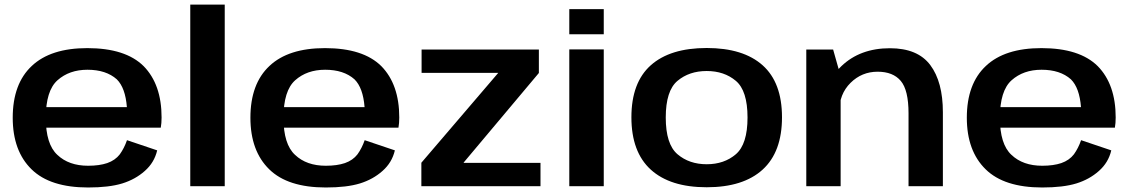

<svg xmlns="http://www.w3.org/2000/svg" viewBox="-20 -805 4896 830"><path d="M361 5.5V-88.5Q277.5 -88.5 228 -135.5Q178 -181.5 178 -295.5Q178 -413 228.5 -458Q279.5 -503.5 358 -503.5Q438.5 -503.5 485 -462Q522 -425.5 528.5 -342H163.5V-253H675Q678.5 -272.5 678.5 -297Q678.5 -440 601 -519Q522.5 -597 357.5 -597Q199 -597 117.5 -520Q35 -443 35 -296Q35 -152.5 116.5 -73Q196.5 5.5 361 5.5ZM361 -88.5V5.5Q451.5 5.5 508.5 -12Q565 -29.5 606 -66Q647 -102 659.5 -155L529 -199Q517 -164.5 498 -138Q478 -112 443.5 -100Q409.5 -88.5 361 -88.5Z M802.5 0H951.5V-785H802.5Z M1388.5 5.5V-88.5Q1305 -88.5 1255.5 -135.5Q1205.5 -181.5 1205.5 -295.5Q1205.5 -413 1256 -458Q1307 -503.5 1385.5 -503.5Q1466 -503.5 1512.5 -462Q1549.5 -425.5 1556 -342H1191V-253H1702.5Q1706 -272.5 1706 -297Q1706 -440 1628.5 -519Q1550 -597 1385 -597Q1226.5 -597 1145 -520Q1062.5 -443 1062.5 -296Q1062.5 -152.5 1144 -73Q1224 5.5 1388.5 5.5ZM1388.5 -88.5V5.5Q1479 5.5 1536 -12Q1592.5 -29.5 1633.5 -66Q1674.5 -102 1687 -155L1556.5 -199Q1544.5 -164.5 1525.5 -138Q1505.5 -112 1471 -100Q1437 -88.5 1388.5 -88.5Z M1801.5 0H2316.5V-101H1984.5V-102.5L2309.5 -489.5V-591H1802.5V-490H2133.5V-489.5L1801.5 -101.5Z M2441 0H2590V-591.5H2441ZM2441 -765.5V-657H2590V-765.5Z M3035 4.5Q3193 4.5 3276.8 -71.8Q3360.5 -148 3360.5 -298Q3360.5 -448 3276.8 -522.8Q3193 -597.5 3035 -597.5Q2877 -597.5 2793.2 -522.8Q2709.5 -448 2709.5 -298Q2709.5 -148 2793.2 -71.8Q2877 4.5 3035 4.5ZM3035 -95Q2959.5 -95 2908.8 -138.2Q2858 -181.5 2858 -297Q2858 -413 2908.8 -455.5Q2959.5 -498 3035 -498Q3110.5 -498 3161 -455.5Q3211.5 -413 3211.5 -297Q3211.5 -181.5 3161 -138.2Q3110.5 -95 3035 -95Z M3465.5 0H3614V-476L3581.5 -591H3465.5ZM3907.5 0H4056V-319.5Q4056 -451 4001.5 -523.8Q3947 -596.5 3827 -596.5Q3698 -596.5 3617 -518.8Q3536 -441 3536 -364.5L3608 -322.5Q3608 -398.5 3656.8 -446.8Q3705.5 -495 3774 -495Q3840.5 -495 3874 -455.2Q3907.5 -415.5 3907.5 -315Z M4485.5 5.5V-88.5Q4402 -88.5 4352.5 -135.5Q4302.5 -181.5 4302.5 -295.5Q4302.5 -413 4353 -458Q4404 -503.5 4482.5 -503.5Q4563 -503.5 4609.5 -462Q4646.5 -425.5 4653 -342H4288V-253H4799.5Q4803 -272.5 4803 -297Q4803 -440 4725.5 -519Q4647 -597 4482 -597Q4323.5 -597 4242 -520Q4159.5 -443 4159.5 -296Q4159.5 -152.5 4241 -73Q4321 5.5 4485.5 5.5ZM4485.5 -88.5V5.5Q4576 5.5 4633 -12Q4689.5 -29.5 4730.5 -66Q4771.5 -102 4784 -155L4653.5 -199Q4641.5 -164.5 4622.5 -138Q4602.5 -112 4568 -100Q4534 -88.5 4485.5 -88.5Z"/></svg>

Font: Anybody SemiExpanded SemiBold
Style: Regular
Weight: 600
Width: 6
Designer: Tyler Finck
Foundry: Etcetera Type Company
Version: Version 1.113;gftools[0.9.25]